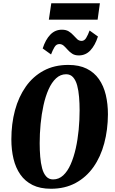

<svg xmlns="http://www.w3.org/2000/svg" viewBox="-20 -1153 708 1183"><path d="M294 10Q227 10 180.8 -13Q134.5 -36 105.5 -77.5Q76.5 -119 63.2 -174.5Q50 -230 50 -294.5Q50 -390 72.2 -473Q94.5 -556 138.8 -619Q183 -682 248.8 -717.5Q314.5 -753 401 -753Q467.5 -753 514 -730Q560.5 -707 589.5 -665.5Q618.5 -624 631.8 -568.5Q645 -513 645 -448.5Q644.5 -353 622.2 -269.8Q600 -186.5 555.8 -123.8Q511.5 -61 445.8 -25.5Q380 10 294 10ZM307 -47.5Q342.5 -47.5 369.5 -72.5Q396.5 -97.5 415.5 -140.8Q434.5 -184 446.8 -238.8Q459 -293.5 464.8 -354Q470.5 -414.5 470.5 -473Q470.5 -515.5 467.2 -555.2Q464 -595 455.5 -626.5Q447 -658 430.5 -676.8Q414 -695.5 387.5 -695.5Q352.5 -695.5 325.5 -670.5Q298.5 -645.5 279.2 -602.2Q260 -559 248 -504.2Q236 -449.5 230.2 -389.2Q224.5 -329 224.5 -270.5Q224.5 -227.5 227.8 -187.8Q231 -148 239.5 -116.2Q248 -84.5 264.5 -66Q281 -47.5 307 -47.5ZM465.5 -811.5Q441 -811.5 424.8 -822.2Q408.5 -833 396.8 -846.5Q385 -860 373.2 -870.8Q361.5 -881.5 345.5 -881.5Q327 -881.5 315.8 -862.8Q304.5 -844 294.5 -817.5L243 -854.5Q260.5 -909 290 -939.5Q319.5 -970 361.5 -970Q386.5 -970 403 -960Q419.5 -950 431.8 -936.2Q444 -922.5 455.2 -912Q466.5 -901.5 482 -901Q499.5 -900.5 511 -919.5Q522.5 -938.5 532 -965L583.5 -928Q566 -873.5 536.8 -842.5Q507.5 -811.5 465.5 -811.5ZM296 -1133H595.5L581.5 -1032H281Z"/></svg>

Font: Merriweather 24pt SemiCondensed Black
Style: Italic
Weight: 900
Width: 4
Italic angle: -7.8°
Designer: Eben Sorkin
Foundry: Eben Sorkin
Version: Version 2.101